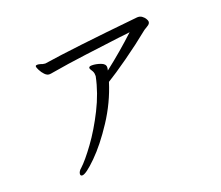

<svg xmlns="http://www.w3.org/2000/svg" viewBox="-120 -857 1240 1077"><g transform="rotate(-20 500.0 -318.0)"><path d="M844 -638Q844 -624 827 -615Q823 -612 817.5 -609Q812 -606 806 -602Q731 -541 649 -483Q567 -425 519 -396Q484 -284 417.5 -182.5Q351 -81 286.5 -17.5Q222 46 200 46Q189 46 189 35Q189 28 194 19.5Q199 11 207 5Q242 -27 294.5 -99Q347 -171 394 -264.5Q441 -358 460 -451V-455Q460 -470 457 -476Q455 -482 448.5 -491.5Q442 -501 442 -506Q442 -516 460 -516Q484 -516 511 -506.5Q538 -497 538 -477Q538 -470 535 -458Q633 -534 723 -618Q704 -615 687 -613.5Q670 -612 655 -610Q559 -598 447 -583.5Q335 -569 243 -553Q228 -550 220 -550Q206 -550 193 -563.5Q180 -577 171.5 -594Q163 -611 163 -616Q163 -622 167 -623Q169 -624 174 -624Q182 -624 192 -621Q202 -618 204 -617Q212 -615 217 -615H221Q385 -641 791 -682H796Q809 -682 820 -674Q831 -666 837.5 -655Q844 -644 844 -638Z"/></g></svg>

Font: Fusion Kai T
Style: Regular
Weight: 400
Designer: Fontworks Inc.
Version: Version 24.134;May 13, 2024